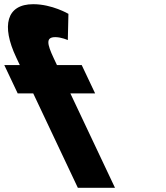

<svg xmlns="http://www.w3.org/2000/svg" viewBox="-246 -895 789 915"><path d="M-151.6 -585H-225.6L-161.7 -450H-87.7L125 0H302L89.3 -450H207.3L143.4 -585H25.4L10.3 -617C-23.2 -688 -27.4 -718 17.6 -718C46.6 -718 77.2 -704 77.2 -704L80.1 -829C80.1 -829 2.4 -875 -87.6 -875C-215.6 -875 -240 -772 -169 -622Z"/></svg>

Font: Hussar
Style: BdOpOblFive
Weight: 700
Foundry: Cannot Into Space Fonts
Version: Version 2.00